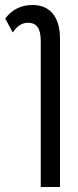

<svg xmlns="http://www.w3.org/2000/svg" viewBox="-20 -534 310 768"><path d="M143 214V-369Q143 -408 130.5 -425.5Q118 -443 92 -443Q75 -443 60 -434Q45 -425 31 -404L1 -460Q42 -514 110 -514Q163 -514 191.5 -479Q220 -444 220 -378V214Z"/></svg>

Font: Noto Sans Thai Looped UI Condensed
Style: Regular
Weight: 400
Width: 3
Designer: Cadson Demak Team
Foundry: Cadson Demak Co., Ltd.
Version: Version 1.000; ttfautohint (v1.8.4.7-5d5b)